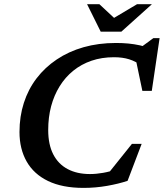

<svg xmlns="http://www.w3.org/2000/svg" viewBox="-20 -904 798 936"><path d="M552.5 -80 494.5 -42 623 -202.5H670.5L602 -22.5Q559 -8 502.5 2Q446 12 387 12Q284 12 214.5 -21.5Q145 -55 110 -116.5Q75 -178 75 -260.5Q75 -336 96.2 -402.2Q117.5 -468.5 158.2 -522Q199 -575.5 256.8 -614.2Q314.5 -653 387.2 -673.8Q460 -694.5 545.5 -694.5Q577 -694.5 605.8 -691.8Q634.5 -689 662 -683Q689.5 -677 716 -667L654 -664L727.5 -718H758L720 -461H674L638 -633.5L672.5 -582.5Q641.5 -605 609.5 -615Q577.5 -625 535.5 -625Q476 -625 426.2 -608Q376.5 -591 337.2 -559.2Q298 -527.5 270.8 -483.5Q243.5 -439.5 229.2 -385.8Q215 -332 215 -270.5Q215 -199.5 239.5 -151.8Q264 -104 309.8 -79.8Q355.5 -55.5 418.5 -55.5Q449.5 -55.5 483.2 -61.5Q517 -67.5 552.5 -80ZM720.5 -883.5 571.5 -749.5H471L404.5 -883.5H464.5L545 -808.5H522L648 -883.5Z"/></svg>

Font: Newsreader SemiBold
Style: Italic
Weight: 600
Italic angle: -17°
Designer: Hugues Gentile
Foundry: Production Type
Version: Version 1.003